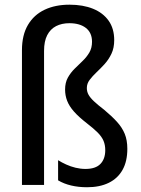

<svg xmlns="http://www.w3.org/2000/svg" viewBox="-20 -785 598 815"><path d="M464.8 -614.7Q464.8 -581.5 453.1 -556.9Q441.4 -532.2 424.1 -513.2Q406.7 -494.1 389.6 -478Q372.6 -461.9 360.6 -446Q348.6 -430.2 348.6 -411.6Q348.6 -396 355.7 -383.1Q362.8 -370.1 378.9 -355Q395 -339.8 422.4 -318.8Q454.6 -292 476.6 -267.8Q498.5 -243.7 509.5 -216.8Q520.5 -189.9 520.5 -153.3Q520.5 -100.1 500.2 -64Q480 -27.8 441.7 -9Q403.3 9.8 349.6 9.8Q313 9.8 282 2.4Q251 -4.9 226.6 -19.5V-105Q242.2 -95.2 261 -86.7Q279.8 -78.1 300.8 -73Q321.8 -67.9 342.8 -67.9Q385.7 -67.9 406.2 -89.1Q426.8 -110.4 426.8 -147.5Q426.8 -169.9 419.4 -187.3Q412.1 -204.6 394.8 -222.2Q377.4 -239.7 348.1 -262.2Q313.5 -289.1 293.5 -312Q273.4 -335 264.9 -357.4Q256.3 -379.9 256.3 -404.8Q256.3 -434.6 268.1 -455.6Q279.8 -476.6 296.9 -493.4Q314 -510.3 330.8 -526.4Q347.7 -542.5 359.1 -561.8Q370.6 -581.1 370.6 -607.9Q370.6 -646 344.7 -666.3Q318.8 -686.5 274.4 -686.5Q242.2 -686.5 218 -674.1Q193.8 -661.6 180.4 -635.7Q167 -609.9 167 -568.8V0H73.2V-571.8Q73.2 -636.2 98.6 -679.2Q124 -722.2 169.4 -743.7Q214.8 -765.1 274.9 -765.1Q332.5 -765.1 375 -747.8Q417.5 -730.5 441.2 -697Q464.8 -663.6 464.8 -614.7Z"/></svg>

Font: Open Sans SemiCondensed Medium
Style: Regular
Weight: 500
Width: 4
Designer: Monotype Design Team
Foundry: Monotype Imaging Inc.
Version: Version 3.000